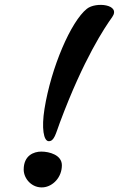

<svg xmlns="http://www.w3.org/2000/svg" viewBox="-20 -779 497 803"><path d="M184.1 -188.5C207 -188.5 212.9 -219.2 230.5 -266.6C330.6 -534.7 418.5 -664.6 449.2 -707.5C486.8 -760.7 380.9 -772.5 343.3 -742.2C276.9 -689.5 193.8 -497.1 166 -323.2C153.3 -243.7 162.1 -188.5 184.1 -188.5ZM79.1 -69.8C79.1 -31.2 114.3 9.3 162.1 4.4C200.7 0.5 238.8 -36.6 238.8 -87.9C238.8 -130.9 186.5 -145 152.8 -145C120.6 -145 79.1 -128.4 79.1 -69.8Z"/></svg>

Font: Courgette
Style: Regular
Weight: 400
Designer: Karolina Lach
Foundry: Karolina Lach
Version: Version 1.002